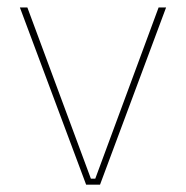

<svg xmlns="http://www.w3.org/2000/svg" viewBox="-20 -506 510 526"><path d="M241 -16.5 414.5 -485.5H435L254 0H216L34.5 -485.5H55L229 -16.5Z"/></svg>

Font: Anek Gujarati Medium Thin
Style: Regular
Weight: 250
Version: Version 1.003